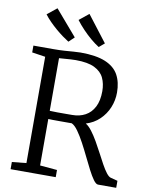

<svg xmlns="http://www.w3.org/2000/svg" viewBox="-104 -1060 889 1135"><g transform="rotate(10 341.0 -492.5)"><path d="M39.5 0V-43L125.5 -52V-690L45.5 -702V-743H167.5Q203.5 -743 233 -745Q262.5 -747 286 -749Q309.5 -751 327.5 -751Q421.5 -751 477 -727.8Q532.5 -704.5 556.5 -660.8Q580.5 -617 580.5 -555Q580.5 -508 562.8 -465Q545 -422 511.5 -389.8Q478 -357.5 430.5 -343Q449.5 -331.5 468.2 -306.8Q487 -282 505.5 -250Q524 -218 541.2 -184.8Q558.5 -151.5 574.5 -122.5Q590.5 -93.5 605 -74.8Q619.5 -56 631.5 -53L673.5 -42V0H564.5Q552 0 536.5 -21.2Q521 -42.5 503.2 -77Q485.5 -111.5 466.2 -151.2Q447 -191 427 -228.2Q407 -265.5 387.2 -293.2Q367.5 -321 348.5 -330Q337 -330 316.5 -330Q296 -330 273.5 -330Q251 -330 232.8 -330.2Q214.5 -330.5 207.5 -331V-52L310.5 -43V0ZM342.5 -379Q387 -379 421 -397.5Q455 -416 474.2 -453.5Q493.5 -491 493.5 -548Q493.5 -592.5 477.2 -627.2Q461 -662 420.5 -682Q380 -702 307.5 -702Q293.5 -702 277 -701Q260.5 -700 242.8 -698.5Q225 -697 207.5 -696V-380Q225 -379 252.2 -378.8Q279.5 -378.5 305 -378.8Q330.5 -379 342.5 -379ZM244.5 -802Q227.5 -812.5 207 -827.5Q186.5 -842.5 165.2 -860.8Q144 -879 124.5 -898.8Q105 -918.5 90 -938.5L147.5 -985L278 -833L245.5 -802ZM426.5 -802Q404 -816 378 -837.8Q352 -859.5 327 -885.8Q302 -912 282 -938.5L339.5 -985L459.5 -829L427.5 -802Z"/></g></svg>

Font: Merriweather Light
Style: Regular
Weight: 300
Version: Version 2.100